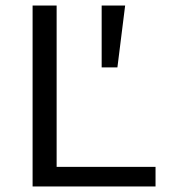

<svg xmlns="http://www.w3.org/2000/svg" viewBox="-20 -675 654 695"><path d="M98 0V-655H185V-71H543V0ZM405 -431H348V-655H433Z"/></svg>

Font: Intel One Mono
Style: Regular
Weight: 400
Monospace: yes
Designer: Fred Shallcrass
Foundry: Frere-Jones Type LLC
Version: Version 1.400;hotconv 1.1.0;makeotfexe 2.6.0;FJTRelease1.4